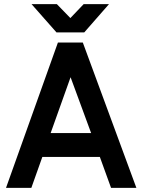

<svg xmlns="http://www.w3.org/2000/svg" viewBox="-20 -905 685 925"><path d="M132 -885 252 -749H386L505 -885H383L319 -818L254 -885ZM224 -264 320 -533 419 -264ZM184 -149H461L515 0H637L379 -700H259L9 0H131Z"/></svg>

Font: Unageo
Style: SemiBold
Weight: 600
Designer: Richard Sepsi
Foundry: Richard Sepsi
Version: Version 2.000